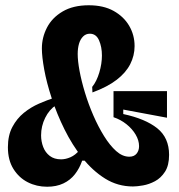

<svg xmlns="http://www.w3.org/2000/svg" viewBox="-20 -695 679 729"><path d="M485 13Q427 13 379 -17Q331 -47 292.5 -96Q254 -145 225 -203.5Q196 -262 176.5 -321.5Q157 -381 148 -430.5Q139 -480 139 -511Q139 -553 158.5 -590.5Q178 -628 218 -651.5Q258 -675 317 -675Q373 -675 411.5 -653.5Q450 -632 470.5 -597Q491 -562 491 -520Q491 -484 474.5 -451.5Q458 -419 423 -392Q388 -365 331 -344L330 -365Q347 -386 357 -419.5Q367 -453 367 -484Q367 -517 356 -542Q345 -567 321 -567Q306 -567 295.5 -556.5Q285 -546 280 -529Q275 -512 275 -490Q275 -464 282 -426Q289 -388 302.5 -343.5Q316 -299 334.5 -256.5Q353 -214 375 -178.5Q397 -143 421 -121.5Q445 -100 471 -100Q489 -100 498.5 -111.5Q508 -123 508 -140Q508 -162 495 -184Q482 -206 460 -223.5Q438 -241 411 -250V-349H614V-248L448 -279V-262Q532 -244 577 -208Q622 -172 622 -107Q622 -67 606.5 -43Q591 -19 568.5 -7Q546 5 523 9Q500 13 485 13ZM159 14Q119 14 85.5 -3Q52 -20 31 -53.5Q10 -87 10 -136Q10 -181 27 -213Q44 -245 70.5 -266.5Q97 -288 128 -301.5Q159 -315 187 -324L193 -296Q167 -279 151.5 -247.5Q136 -216 136 -181Q136 -158 144 -137Q152 -116 169 -103Q186 -90 212 -90Q229 -90 247.5 -98Q266 -106 282 -125L308 -85H292Q282 -56 264.5 -33.5Q247 -11 220.5 1.5Q194 14 159 14Z"/></svg>

Font: Bricolage Grotesque Condensed
Style: Bold
Weight: 700
Width: 3
Designer: Mathieu Triay
Foundry: Atelier Triay
Version: Version 1.001;gftools[0.9.33.dev8+g029e19f]